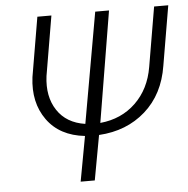

<svg xmlns="http://www.w3.org/2000/svg" viewBox="-51 -762 796 812"><g transform="rotate(-5 346.5 -355.5)"><path d="M363.3 -240.2Q453.6 -249 513.9 -307.1Q574.2 -365.2 589.8 -458L632.8 -710.9H692.9L649.9 -458Q630.9 -337.9 551 -267.3Q471.2 -196.8 353.5 -189.9L318.8 0H258.8L293.9 -190.9Q187 -202.6 133.8 -276.9Q80.6 -351.1 94.2 -458L137.2 -710.9H196.8L153.8 -457.5Q142.6 -371.1 181.4 -312.3Q220.2 -253.4 299.8 -241.7L382.8 -710.9H441.4Z"/></g></svg>

Font: RobotoInd Light
Style: Italic
Weight: 300
Italic angle: -12°
Designer: Google
Version: Version 2.001151; 2014